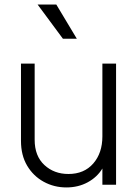

<svg xmlns="http://www.w3.org/2000/svg" viewBox="-20 -810 612 842"><path d="M271 12Q217 12 171.5 -13Q126 -38 99 -83.5Q72 -129 72 -192V-531H132V-197Q132 -126 174.5 -86.5Q217 -47 280 -47Q349 -47 389 -93Q429 -139 429 -212V-531H489V0H429V-71Q406 -33 364.5 -10.5Q323 12 271 12ZM256 -640 145 -790H227L317 -640Z"/></svg>

Font: Plus Jakarta Sans Light
Style: Regular
Weight: 300
Designer: Gumpita Rahayu
Foundry: Tokotype
Version: Version 2.006; ttfautohint (v1.8.4.7-5d5b)